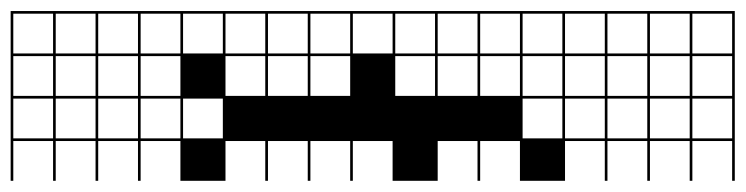

<svg xmlns="http://www.w3.org/2000/svg" viewBox="-522 -523 1352 348"><g transform="rotate(90 154.0 -349.0)"><path d="M0 307.7V-1004.8H307.7V-1000H235.6V-927.9H307.7V-923.1H235.6V-851H307.7V-846.2H235.6V-774H307.7V-769.2H235.6V-697.1H307.7V-615.4H235.6V-543.3H307.7V-538.5H235.6V-466.3H307.7V-384.6H235.6V-312.5H307.7V-307.7H235.6V-235.6H307.7V-230.8H235.6V-158.7H307.7V-153.8H235.6V-81.7H307.7V0H235.6V72.1H307.7V76.9H235.6V149H307.7V153.8H235.6V226H307.7V230.8H235.6V302.9H307.7V307.7ZM158.7 -927.9H230.8V-1000H158.7ZM4.8 -927.9H76.9V-1000H4.8ZM81.7 -927.9H153.8V-1000H81.7ZM158.7 -851H230.8V-923.1H158.7ZM4.8 -851H76.9V-923.1H4.8ZM81.7 -851H153.8V-923.1H81.7ZM158.7 -774H230.8V-846.2H158.7ZM4.8 -774H76.9V-846.2H4.8ZM81.7 -774H153.8V-846.2H81.7ZM158.7 -697.1H230.8V-769.2H158.7ZM4.8 -697.1H76.9V-769.2H4.8ZM81.7 -697.1H153.8V-769.2H81.7ZM158.7 -620.2H230.8V-692.3H158.7ZM4.8 -620.2H76.9V-692.3H4.8ZM81.7 -620.2H153.8V-692.3H81.7ZM4.8 -543.3H76.9V-615.4H4.8ZM81.7 -543.3H153.8V-615.4H81.7ZM4.8 -466.3H76.9V-538.5H4.8ZM81.7 -466.3H153.8V-538.5H81.7ZM4.8 -389.4H76.9V-461.5H4.8ZM81.7 -389.4H153.8V-461.5H81.7ZM4.8 -312.5H76.9V-384.6H4.8ZM4.8 -235.6H76.9V-307.7H4.8ZM81.7 -235.6H153.8V-307.7H81.7ZM4.8 -158.7H76.9V-230.8H4.8ZM81.7 -158.7H153.8V-230.8H81.7ZM4.8 -81.7H76.9V-153.8H4.8ZM81.7 -81.7H153.8V-153.8H81.7ZM76.9 -76.9H4.8V-4.8H76.9ZM158.7 -4.8H230.8V-76.9H158.7ZM158.7 72.1H230.8V0H158.7ZM4.8 72.1H76.9V0H4.8ZM81.7 72.1H153.8V0H81.7ZM81.7 149H153.8V76.9H81.7ZM158.7 149H230.8V76.9H158.7ZM4.8 149H76.9V76.9H4.8ZM81.7 226H153.8V153.8H81.7ZM158.7 226H230.8V153.8H158.7ZM4.8 226H76.9V153.8H4.8ZM81.7 302.9H153.8V230.8H81.7ZM158.7 302.9H230.8V230.8H158.7ZM4.8 302.9H76.9V230.8H4.8Z"/></g></svg>

Font: Jacquarda Bastarda 9 Charted
Style: Regular
Weight: 400
Designer: Sarah Cadigan-Fried
Version: Version 1.000; ttfautohint (v1.8.4.7-5d5b)